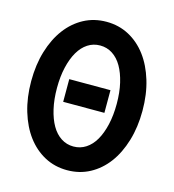

<svg xmlns="http://www.w3.org/2000/svg" viewBox="-107 -800 815 900"><g transform="rotate(15 300.0 -350.0)"><path d="M300 10Q360 10 409.5 -16.5Q458.9 -43 494.5 -90.5Q530 -138 550 -204.5Q570 -271 570 -350Q570 -430 550 -496Q530 -562 494.5 -609.5Q458.9 -657 409.5 -683.5Q360 -710 300 -710Q240 -710 190.5 -683.5Q141.1 -657 105.5 -609.5Q70 -562 50 -496Q30 -430 30 -350Q30 -271 50 -204.5Q70 -138 105.5 -90.5Q141.1 -43 190.5 -16.5Q240 10 300 10ZM300.1 -105Q267 -105 240 -122.5Q213 -140 194.5 -172Q176 -204 165.5 -249.5Q155 -295 155 -350.5Q155 -406 165.5 -451Q176 -496 194.5 -528Q213 -560 239.9 -577.5Q266.7 -595 299.9 -595Q333 -595 360 -577.5Q387 -560 405.5 -528Q424 -496 434.5 -451Q445 -406 445 -350.5Q445 -295 434.5 -249.5Q424 -204 405.5 -172Q387 -140 360.1 -122.5Q333.3 -105 300.1 -105ZM200 -295H400V-405H200Z"/></g></svg>

Font: CommitMonoV143 ExtLt
Style: Regular
Weight: 200
Monospace: yes
Designer: Eigil Nikolajsen
Foundry: Eigil Nikolajsen
Version: Version 1.143